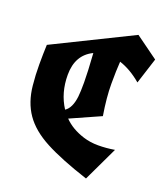

<svg xmlns="http://www.w3.org/2000/svg" viewBox="-136 -845 809 932"><g transform="rotate(20 268.0 -379.0)"><path d="M492.7 -530.8Q437 -578.1 379.4 -596.7Q376 -550.8 376 -481Q376 -411.1 391.1 -319.8L236.8 -251Q275.9 -210.4 340.8 -189.9Q376.5 -178.7 417.7 -178.7Q459 -178.7 502.4 -186L417.5 -7.3Q275.4 -53.7 192.9 -97.4Q110.4 -141.1 69.6 -200.2Q28.8 -259.3 20.5 -342.8Q15.1 -395 15.1 -450Q15.1 -504.9 17.1 -551.8L418.5 -749.5L535.6 -664.6ZM242.7 -591.8Q162.1 -553.2 162.1 -450.2Q162.1 -356.9 208 -286.6Q239.3 -307.1 246.6 -368.2Q249.5 -392.1 249.5 -442.6Q249.5 -493.2 242.7 -591.8Z"/></g></svg>

Font: UnifrakturCook
Style: Bold
Weight: 700
Designer: j. 'mach' wust
Version: Version 2011-09-01